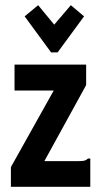

<svg xmlns="http://www.w3.org/2000/svg" viewBox="-20 -720 390 740"><path d="M22 -76 187 -371H36V-471H312V-392L151 -99H282Q299 -99 306 -101Q313 -103 319 -109H328V0H22ZM127 -700 189 -625 253 -700 304 -657 202 -518H177L75 -657Z"/></svg>

Font: Inconsolata ExtraCondensed Black
Style: Regular
Weight: 900
Width: 2
Monospace: yes
Designer: Raph Levien, Cyreal, Brenton Simpson
Foundry: Raph Levien, Cyreal, Google
Version: Version 3.001; ttfautohint (v1.8.2.53-6de2)